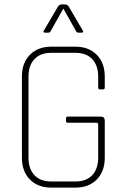

<svg xmlns="http://www.w3.org/2000/svg" viewBox="-20 -856 578 876"><path d="M353 -707H339Q330 -707 328 -712L269 -817L210 -712Q208 -707 199 -707H185Q174 -707 181 -718L245 -827Q251 -836 264 -836H274Q287 -836 293 -827L357 -718Q364 -707 353 -707ZM324 0H214Q153 0 116.5 -37Q80 -74 80 -136V-507Q80 -569 116.5 -606Q153 -643 214 -643H324Q385 -643 421.5 -606Q458 -569 458 -507V-457Q458 -448 450 -448H436Q428 -448 428 -457V-506Q428 -557 401 -586Q374 -615 324 -615H214Q164 -615 137 -586Q110 -557 110 -506V-137Q110 -86 137 -57Q164 -28 214 -28H324Q374 -28 401 -57Q428 -86 428 -137V-288Q428 -296 419 -296H290Q281 -296 281 -304V-316Q281 -324 290 -324H440Q458 -324 458 -305V-136Q458 -74 421.5 -37Q385 0 324 0Z"/></svg>

Font: Rajdhani Light
Style: Regular
Weight: 300
Designer: Satya Rajpurohit, Jyotish Sonowal
Foundry: Indian Type Foundry
Version: Version 1.201;PS 1.0;hotconv 1.0.78;makeotf.lib2.5.61930; tt